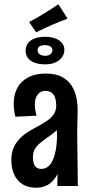

<svg xmlns="http://www.w3.org/2000/svg" viewBox="-20 -870 427 898"><path d="M248 0 250 -96 243 -378Q242 -415 228.5 -430Q215 -445 193 -445Q169 -445 156 -427.5Q143 -410 143 -381Q143 -369 145 -356Q147 -343 151 -329L52 -324Q48 -340 46 -355Q44 -370 44 -384Q44 -427 61 -458.5Q78 -490 111.5 -508Q145 -526 194 -526Q240 -526 269.5 -510.5Q299 -495 315.5 -468.5Q332 -442 338 -410Q344 -378 343 -345L341 -250L344 0ZM148 8Q111 8 85 -8.5Q59 -25 46 -54.5Q33 -84 33 -121Q33 -156 44.5 -181Q56 -206 75 -224.5Q94 -243 117.5 -257Q141 -271 164 -283Q181 -293 196 -302.5Q211 -312 221.5 -323Q232 -334 237.5 -347.5Q243 -361 243 -378L290 -354Q287 -320 273 -296Q259 -272 239.5 -255.5Q220 -239 199 -225Q181 -212 166 -199.5Q151 -187 142.5 -171.5Q134 -156 134 -134Q134 -118 138 -105.5Q142 -93 151 -86.5Q160 -80 173 -80Q196 -80 212 -97.5Q228 -115 237.5 -152.5Q247 -190 247 -247L286 -301Q286 -232 280 -175Q274 -118 258.5 -77Q243 -36 216 -14Q189 8 148 8ZM192 -569Q163 -569 142.5 -576.5Q122 -584 111 -598Q100 -612 100 -632Q100 -664 124.5 -681Q149 -698 191 -698Q232 -698 256.5 -681Q281 -664 281 -638Q281 -608 256.5 -588.5Q232 -569 192 -569ZM192 -609Q198 -609 205.5 -611Q213 -613 219 -619.5Q225 -626 225 -636Q225 -648 214 -653.5Q203 -659 190 -659Q175 -659 165.5 -653.5Q156 -648 156 -635Q156 -627 160 -621.5Q164 -616 172 -612.5Q180 -609 192 -609ZM149 -719 116 -767Q130 -774 147.5 -784Q165 -794 188 -808Q209 -821 225 -831.5Q241 -842 253 -850L296 -783Q279 -777 261.5 -769.5Q244 -762 224 -754Q208 -747 186 -736.5Q164 -726 149 -719Z"/></svg>

Font: Truculenta
Style: Bold
Weight: 700
Designer: Ivan Castro, Eva Sanz & Omnibus-Type Team
Foundry: Omnibus-Type
Version: Version 1.002